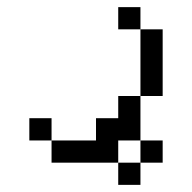

<svg xmlns="http://www.w3.org/2000/svg" viewBox="-20 -395 540 540"><path d="M437.5 62.5V0H375V62.5H312.5V125H375V62.5ZM312.5 62.5V0H375Q375 0 375 -125H312.5V-62.5H250V0H125V62.5ZM125 0V-62.5H62.5V0ZM375 -125H437.5V-312.5H375ZM375 -312.5V-375H312.5V-312.5Z"/></svg>

Font: UnifontExMono
Style: Regular
Weight: 500
Version: Version 15.0.06